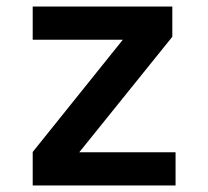

<svg xmlns="http://www.w3.org/2000/svg" viewBox="-20 -570 640 590"><path d="M80.5 -103 357.5 -448H80.5V-550H509.5V-457L223.5 -102H519.5V0H80.5Z"/></svg>

Font: JuliaMono
Style: Bold
Weight: 700
Monospace: yes
Designer: cormullion
Foundry: corm
Version: Version 0.055; ttfautohint (v1.8.4)